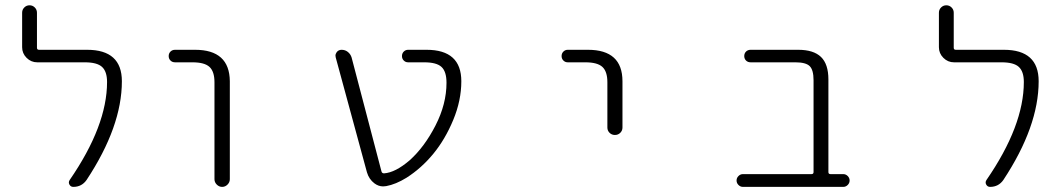

<svg xmlns="http://www.w3.org/2000/svg" viewBox="-20 -735 4040 733"><path d="M312.5 -544.9Q445.3 -544.9 445.3 -424.8Q445.3 -252 310.5 -47.9Q292 -21.5 259.8 -21.5Q250 -21.5 245.1 -30.3Q240.2 -39.1 246.1 -47.9Q388.7 -254.9 388.7 -421.9Q388.7 -461.9 369.6 -479.5Q350.6 -497.1 303.7 -497.1H122.1Q98.6 -497.1 81.5 -514.2Q64.5 -531.2 64.5 -554.7V-686.5Q64.5 -698.2 72.8 -706.5Q81.1 -714.8 92.8 -714.8Q104.5 -714.8 112.8 -706.5Q121.1 -698.2 121.1 -686.5V-552.7Q121.1 -544.9 128.9 -544.9Z M648.4 -497.1Q637.7 -497.1 630.9 -503.9Q624 -510.7 624 -521Q624 -531.2 630.9 -538.1Q637.7 -544.9 648.4 -544.9H724.6Q856.4 -544.9 857.4 -424.8V-50.8Q857.4 -39.1 848.6 -30.3Q839.8 -21.5 828.1 -21.5Q816.4 -21.5 807.6 -30.3Q798.8 -39.1 798.8 -50.8V-420.9Q798.8 -461.9 779.8 -479.5Q760.7 -497.1 714.8 -497.1Z M1543.9 -123Q1600.6 -173.8 1642.6 -255.9Q1684.6 -337.9 1684.6 -418.9Q1684.6 -461.9 1665.5 -479.5Q1646.5 -497.1 1599.6 -497.1H1538.1Q1528.3 -497.1 1521.5 -503.9Q1514.6 -510.7 1514.6 -521Q1514.6 -531.2 1521.5 -538.1Q1528.3 -544.9 1538.1 -544.9H1608.4Q1741.2 -544.9 1741.2 -424.8Q1741.2 -351.6 1710.4 -277.3Q1679.7 -203.1 1634.3 -147.9Q1588.9 -92.8 1532.2 -56.6Q1491.2 -31.2 1454.1 -24.4Q1448.2 -23.4 1442.4 -23.4Q1424.8 -23.4 1409.2 -35.2Q1388.7 -50.8 1380.9 -77.1L1261.7 -515.6Q1260.7 -519.5 1260.7 -522.5Q1260.7 -529.3 1265.6 -536.1Q1272.5 -544.9 1284.2 -544.9Q1297.9 -544.9 1308.1 -536.6Q1318.4 -528.3 1322.3 -515.6L1436.5 -80.1Q1438.5 -73.2 1446.3 -73.2Q1489.3 -76.2 1543.9 -123Z M2147.5 -497.1Q2137.7 -497.1 2130.9 -503.9Q2124 -510.7 2124 -521Q2124 -531.2 2130.9 -538.1Q2137.7 -544.9 2147.5 -544.9H2224.6Q2356.4 -544.9 2356.4 -424.8V-248Q2356.4 -236.3 2348.1 -228Q2339.8 -219.7 2327.6 -219.7Q2315.4 -219.7 2307.1 -228Q2298.8 -236.3 2298.8 -248V-420.9Q2298.8 -461.9 2279.8 -479.5Q2260.7 -497.1 2214.8 -497.1Z M3085.9 -428.7Q3085.9 -467.8 3071.3 -482.4Q3056.6 -497.1 3016.6 -497.1H2845.7Q2835 -497.1 2828.1 -503.9Q2821.3 -510.7 2821.3 -521Q2821.3 -531.2 2828.1 -538.1Q2835 -544.9 2845.7 -544.9H3027.3Q3085.9 -544.9 3114.3 -517.6Q3142.6 -490.2 3142.6 -431.6V-78.1Q3142.6 -70.3 3150.4 -70.3H3199.2Q3209 -70.3 3216.3 -63Q3223.6 -55.7 3223.6 -45.9Q3223.6 -36.1 3216.3 -28.8Q3209 -21.5 3199.2 -21.5H2816.4Q2806.6 -21.5 2799.3 -28.8Q2792 -36.1 2792 -45.9Q2792 -55.7 2799.3 -63Q2806.6 -70.3 2816.4 -70.3H3078.1Q3085.9 -70.3 3085.9 -78.1Z M3812.5 -544.9Q3945.3 -544.9 3945.3 -424.8Q3945.3 -252 3810.5 -47.9Q3792 -21.5 3759.8 -21.5Q3750 -21.5 3745.1 -30.3Q3740.2 -39.1 3746.1 -47.9Q3888.7 -254.9 3888.7 -421.9Q3888.7 -461.9 3869.6 -479.5Q3850.6 -497.1 3803.7 -497.1H3622.1Q3598.6 -497.1 3581.5 -514.2Q3564.5 -531.2 3564.5 -554.7V-686.5Q3564.5 -698.2 3572.8 -706.5Q3581.1 -714.8 3592.8 -714.8Q3604.5 -714.8 3612.8 -706.5Q3621.1 -698.2 3621.1 -686.5V-552.7Q3621.1 -544.9 3628.9 -544.9Z"/></svg>

Font: Rounded Mgen+ 1m light
Style: Regular
Weight: 200
Designer: [Source Han Sans]
Ryoko NISHIZUKA  (kana & ideographs); Paul D. Hunt (Latin, Greek & Cyrillic); Wenlong ZHANG  (bopomofo
Version: Version 1.059.20150602